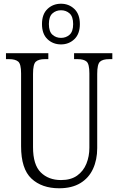

<svg xmlns="http://www.w3.org/2000/svg" viewBox="-20 -999 634 1029"><path d="M297 10Q204 10 148.5 -42Q93 -94 93 -215V-606Q93 -656 77.5 -669Q62 -682 29 -682H12V-714H239V-682H220Q187 -682 172 -668.5Q157 -655 157 -603V-210Q157 -116 198.5 -75Q240 -34 307 -34Q360 -34 393.5 -58Q427 -82 443 -121.5Q459 -161 459 -207V-606Q459 -656 444 -669Q429 -682 396 -682H377V-714H582V-682H565Q531 -682 516 -668.5Q501 -655 501 -603V-205Q501 -143 478.5 -94Q456 -45 410.5 -17.5Q365 10 297 10ZM307 -761Q264 -761 234.5 -789Q205 -817 205 -870Q205 -923 234.5 -951Q264 -979 307 -979Q349 -979 378.5 -951Q408 -923 408 -870Q408 -817 378.5 -789Q349 -761 307 -761ZM307 -796Q334 -796 353 -813Q372 -830 372 -870Q372 -910 353 -927Q334 -944 307 -944Q280 -944 261 -927Q242 -910 242 -870Q242 -830 261 -813Q280 -796 307 -796Z"/></svg>

Font: Noto Serif Tamil Condensed Light
Style: Italic
Weight: 300
Width: 3
Italic angle: -12°
Designer: Indian Type Foundry, Tom Grace, and the Monotype Design Team
Foundry: Monotype Imaging Inc.
Version: Version 2.003; ttfautohint (v1.8.4.7-5d5b)